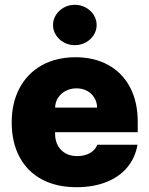

<svg xmlns="http://www.w3.org/2000/svg" viewBox="-20 -778 629 808"><path d="M29.3 -263.7Q29.3 -345.2 62.3 -407.2Q95.2 -469.2 156 -503.2Q216.8 -537.1 297.9 -537.1Q376.5 -537.1 435.5 -504.6Q494.6 -472.2 527.1 -410.9Q559.6 -349.6 559.6 -265.6V-221.7H211.9V-214.8Q211.9 -173.3 237.1 -147.2Q262.2 -121.1 305.7 -121.1Q335.9 -121.1 358.4 -133.8Q380.9 -146.5 389.6 -168.9H558.6Q549.3 -114.3 515.9 -74Q482.4 -33.7 427.7 -12Q373 9.8 301.8 9.8Q217.8 9.8 156.5 -22.9Q95.2 -55.7 62.3 -117.2Q29.3 -178.7 29.3 -263.7ZM388.7 -325.2Q388.2 -348.6 376.7 -367.2Q365.2 -385.7 345.7 -396Q326.2 -406.2 301.8 -406.2Q277.3 -406.2 257.1 -395.8Q236.8 -385.3 224.6 -366.9Q212.4 -348.6 211.9 -325.2ZM203.1 -672.9Q203.1 -695.8 215.6 -715.3Q228 -734.9 249 -746.3Q270 -757.8 294.9 -757.8Q319.8 -757.8 340.8 -746.3Q361.8 -734.9 374.3 -715.3Q386.7 -695.8 386.7 -672.9Q386.7 -649.9 374.3 -630.4Q361.8 -610.8 340.8 -599.4Q319.8 -587.9 294.9 -587.9Q270 -587.9 249 -599.4Q228 -610.8 215.6 -630.4Q203.1 -649.9 203.1 -672.9Z"/></svg>

Font: Pretendard GOV Black
Style: Regular
Weight: 900
Designer: Base glyphs from Inter by Rasmus Andersson; Hangeul glyphs from Noto Sans CJK(Source Han Sans) by Jang Soo-young and Kan
Foundry: Kil Hyung-jin
Version: Version 1.309